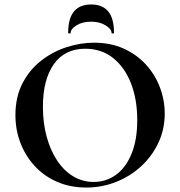

<svg xmlns="http://www.w3.org/2000/svg" viewBox="-20 -827 806 859"><path d="M366 12Q294 12 235.5 -13.5Q177 -39 135.5 -84Q94 -129 71.5 -187.5Q49 -246 49 -312Q49 -393 80.5 -454Q112 -515 164 -555.5Q216 -596 278 -616Q340 -636 401 -636Q475 -636 533.5 -609.5Q592 -583 633 -538Q674 -493 695.5 -436Q717 -379 717 -319Q717 -249 689 -189Q661 -129 612.5 -84Q564 -39 500.5 -13.5Q437 12 366 12ZM399 -13Q455 -13 499 -45Q543 -77 568.5 -139Q594 -201 594 -290Q594 -382 566 -454Q538 -526 486 -567.5Q434 -609 361 -609Q270 -609 221 -540Q172 -471 172 -349Q172 -276 189 -214.5Q206 -153 236.5 -107.5Q267 -62 308.5 -37.5Q350 -13 399 -13ZM296 -680Q296 -677 290.5 -677Q285 -677 285 -681Q285 -807 388 -807Q490 -807 490 -681Q490 -677 484.5 -677Q479 -677 479 -680Q479 -697 452.5 -713.5Q426 -730 388 -730Q348 -730 322 -713.5Q296 -697 296 -680Z"/></svg>

Font: Cormorant Light
Style: Regular
Weight: 300
Designer: Christian Thalmann (Catharsis Fonts)
Foundry: Catharsis Fonts
Version: Version 4.000